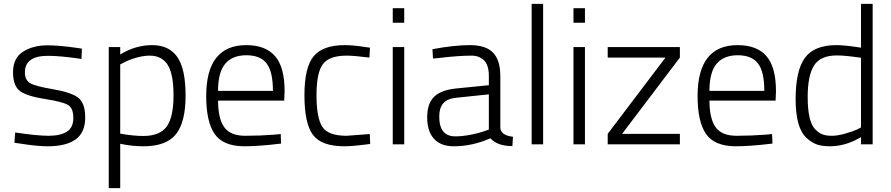

<svg xmlns="http://www.w3.org/2000/svg" viewBox="-20 -742 4580 987"><path d="M226 -455Q108 -455 108 -370Q108 -331 134 -315Q160 -299 251.5 -283.5Q343 -268 380.5 -241Q418 -214 418 -137.5Q418 -61 369 -25.5Q320 10 225 10Q170 10 83 -4L54 -8L58 -61Q170 -44 230 -44Q290 -44 323.5 -65Q357 -86 357 -136Q357 -186 329.5 -202.5Q302 -219 211.5 -233Q121 -247 84 -273Q47 -299 47 -371Q47 -443 98 -476Q149 -509 224 -509Q284 -509 374 -496L401 -492L399 -439Q292 -455 226 -455Z M539 225V-500H598V-462Q676 -510 762.5 -510Q849 -510 891.5 -449Q934 -388 934 -250.5Q934 -113 884 -51.5Q834 10 718 10Q656 10 598 -3V225ZM750 -456Q717 -456 679 -445Q641 -434 620 -422L598 -411V-55Q666 -43 716 -43Q802 -43 837 -91.5Q872 -140 872 -251.5Q872 -363 841.5 -409.5Q811 -456 750 -456Z M1393 -50 1423 -53 1425 -4Q1312 10 1234 10Q1126 9 1083 -54Q1040 -117 1040 -248Q1040 -510 1246 -510Q1345 -510 1394 -453.5Q1443 -397 1443 -273L1441 -225H1101Q1101 -133 1132.5 -88.5Q1164 -44 1240.5 -44Q1317 -44 1393 -50ZM1101 -275H1383Q1383 -374 1350.5 -416Q1318 -458 1246.5 -458Q1175 -458 1138 -414.5Q1101 -371 1101 -275Z M1752 -510Q1797 -510 1859 -500L1882 -497L1879 -446Q1800 -456 1762 -456Q1673 -456 1640 -412.5Q1607 -369 1607 -252.5Q1607 -136 1637 -90Q1667 -44 1762 -44L1881 -53L1883 -2Q1794 10 1751 10Q1632 10 1588.5 -49Q1545 -108 1545 -252Q1545 -396 1592.5 -453Q1640 -510 1752 -510Z M1999 0V-500H2058V0ZM1999 -625V-700H2058V-625Z M2552 -351V-83Q2556 -46 2617 -39L2614 9Q2537 9 2501 -31Q2407 10 2313 10Q2246 10 2211 -28.5Q2176 -67 2176 -138.5Q2176 -210 2211.5 -244.5Q2247 -279 2323 -287L2493 -304V-351Q2493 -407 2468.5 -431.5Q2444 -456 2403 -456Q2339 -456 2237 -444L2206 -441L2203 -489Q2313 -510 2395.5 -510Q2478 -510 2515 -471Q2552 -432 2552 -351ZM2238 -142Q2238 -41 2321 -41Q2357 -41 2400 -49.5Q2443 -58 2468 -67L2493 -76V-257L2330 -240Q2281 -236 2259.5 -212Q2238 -188 2238 -142Z M2713 0V-722H2772V0Z M2928 0V-500H2987V0ZM2928 -625V-700H2987V-625Z M3104 -446V-500H3475V-446L3178 -54H3475V0H3104V-54L3401 -446Z M3919 -50 3949 -53 3951 -4Q3838 10 3760 10Q3652 9 3609 -54Q3566 -117 3566 -248Q3566 -510 3772 -510Q3871 -510 3920 -453.5Q3969 -397 3969 -273L3967 -225H3627Q3627 -133 3658.5 -88.5Q3690 -44 3766.5 -44Q3843 -44 3919 -50ZM3627 -275H3909Q3909 -374 3876.5 -416Q3844 -458 3772.5 -458Q3701 -458 3664 -414.5Q3627 -371 3627 -275Z M4466 -722V0H4406V-37Q4327 10 4246 10Q4209 10 4182 1.5Q4155 -7 4127 -32Q4070 -83 4070 -231.5Q4070 -380 4118 -445Q4166 -510 4280 -510Q4324 -510 4406 -497V-722ZM4171 -77Q4190 -58 4208.5 -51Q4227 -44 4256.5 -44Q4286 -44 4324.5 -55Q4363 -66 4385 -76L4406 -87V-445Q4326 -457 4282 -457Q4197 -457 4164.5 -405Q4132 -353 4132 -244Q4132 -116 4171 -77Z"/></svg>

Font: Titillium Web[RUS by Daymarius]
Style: Regular
Weight: 300
Designer: Cyrillization by Daymarius
Foundry: Cyrillization by Daymarius
Version: Version 1.002 September 12, 2018